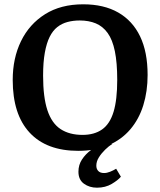

<svg xmlns="http://www.w3.org/2000/svg" viewBox="-20 -684 743 891"><path d="M343 16Q196 16 117.5 -68.5Q39 -153 39 -313Q39 -414 77.5 -493Q116 -572 189 -618Q262 -664 366 -664Q462 -664 528.5 -626Q595 -588 630 -515.5Q665 -443 665 -336Q665 -260 645 -195.5Q625 -131 584.5 -83.5Q544 -36 483.5 -10Q423 16 343 16ZM363 -58Q418 -58 454 -83.5Q490 -109 507 -165Q524 -221 524 -313Q524 -393 513 -446.5Q502 -500 479.5 -531Q457 -562 424.5 -575.5Q392 -589 350 -589Q320 -589 293.5 -582Q267 -575 246 -558.5Q225 -542 210.5 -513Q196 -484 188 -439.5Q180 -395 180 -333Q180 -233 200 -172.5Q220 -112 261 -85Q302 -58 363 -58ZM430 187Q395 187 369.5 168.5Q344 150 344 113Q344 81 360.5 56Q377 31 401.5 13Q426 -5 449 -16H501Q485 -6 468 10.5Q451 27 439 46Q427 65 427 85Q427 100 436 109.5Q445 119 463 119Q476 119 491 113Q506 107 519 99L541 136Q528 152 498.5 169.5Q469 187 430 187Z"/></svg>

Font: Faustina SemiBold
Style: Regular
Weight: 600
Designer: Alfonso Garcia
Foundry: http://www.omnibus-type.com
Version: Version 1.200